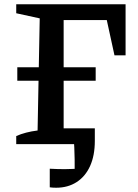

<svg xmlns="http://www.w3.org/2000/svg" viewBox="-20 -675 647 899"><path d="M243 204Q224 204 213 202V115Q232 116 249 116.5Q266 117 283 117Q302 117 320.5 116Q339 115 357 114L329 161Q330 122 329.5 71Q329 20 324 -48L377 0H219V-74H424V-15Q424 53 402 102Q380 151 339 177.5Q298 204 243 204ZM61 -297V-360H428V-297ZM568 -655V-416H516L480 -581H278V0H56V-38Q99 -57 156 -64L166 -589L56 -613V-655Z"/></svg>

Font: Piazzolla 24pt SemiBold
Style: Regular
Weight: 600
Designer: Juan Pablo del Peral
Foundry: Huerta Tipografica
Version: Version 2.005